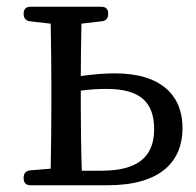

<svg xmlns="http://www.w3.org/2000/svg" viewBox="-20 -541 580 568"><path d="M281 -36H222C220 -91 219 -174 219 -228V-273C243 -276 268 -278 295 -278C393 -278 436 -240 436 -159C436 -76 386 -36 281 -36ZM70 7H299C457 7 520 -65 520 -162C520 -256 460 -324 320 -324C287 -324 254 -321 219 -316C219 -365 220 -426 221 -471L281 -478C293 -479 300 -487 300 -499V-501C300 -514 293 -521 280 -521H70C57 -521 50 -514 50 -501V-499C50 -487 57 -479 69 -478L130 -471C131 -415 132 -337 132 -287V-228C132 -177 131 -98 130 -42L69 -37C57 -36 50 -28 50 -16V-13C50 0 57 7 70 7Z"/></svg>

Font: 寒蝉锦书宋 Text
Style: Regular
Weight: 400
Designer: 寒蝉锦书宋{Warren} 思源宋体{Ryoko NISHIZUKA 西塚涼子 (kana & ideographs); Frank Grießhammer (Latin, Greek & Cyrillic); Wenlong ZHANG 
Foundry: Adobe & ChillType
Version: Version 2.000;Glyphs 3.1.1 (3135)